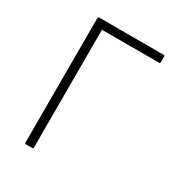

<svg xmlns="http://www.w3.org/2000/svg" viewBox="-159 -757 794 859"><g transform="rotate(30 237.5 -327.5)"><path d="M103 0Q97 0 97 -6V-649Q97 -655 103 -655H436Q442 -655 442 -649V-620Q442 -614 436 -614H141V-6Q141 0 135 0Z"/></g></svg>

Font: Sofia Sans ExtraLight
Style: Regular
Weight: 250
Version: Version 4.100-B